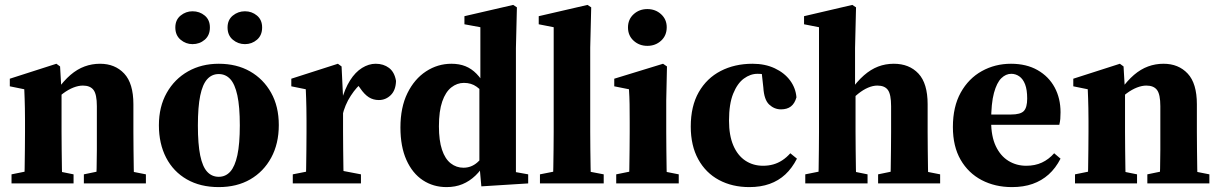

<svg xmlns="http://www.w3.org/2000/svg" viewBox="-20 -748 4974 783"><path d="M27 0V-37L116 -55H191L280 -37V0ZM78 0Q80 -24 80.5 -61Q81 -98 81.5 -138Q82 -178 82 -210V-257Q82 -286 81.5 -306.5Q81 -327 80.5 -345.5Q80 -364 79 -384L20 -396V-427L210 -488L225 -477L231 -373V-370V-210Q231 -178 231.5 -138Q232 -98 232.5 -61Q233 -24 235 0ZM322 0V-37L409 -55H484L575 -37V0ZM371 0Q373 -24 374 -61Q375 -98 375 -137.5Q375 -177 375 -210V-315Q375 -363 361.5 -381Q348 -399 318 -399Q300 -399 279.5 -391Q259 -383 238 -367.5Q217 -352 198 -330L195 -380H212Q240 -419 267.5 -442.5Q295 -466 325 -477Q355 -488 388 -488Q449 -488 486.5 -448Q524 -408 524 -323V-210Q524 -177 524.5 -137.5Q525 -98 525.5 -61Q526 -24 528 0Z M872 15Q797 15 742 -16.5Q687 -48 657.5 -105Q628 -162 628 -237Q628 -313 660 -369.5Q692 -426 747 -457Q802 -488 872 -488Q945 -488 999.5 -457Q1054 -426 1085.5 -370Q1117 -314 1117 -238Q1117 -162 1086 -105Q1055 -48 1000.5 -16.5Q946 15 872 15ZM872 -27Q900 -27 919 -48Q938 -69 948 -115Q958 -161 958 -237Q958 -313 948 -359Q938 -405 919 -425.5Q900 -446 872 -446Q844 -446 825 -425Q806 -404 796.5 -358Q787 -312 787 -236Q787 -160 796.5 -114Q806 -68 825 -47.5Q844 -27 872 -27ZM765 -568Q738 -568 716.5 -586Q695 -604 695 -636Q695 -667 716.5 -684.5Q738 -702 765 -702Q794 -702 815 -684.5Q836 -667 836 -636Q836 -604 815 -586Q794 -568 765 -568ZM979 -568Q951 -568 929.5 -586Q908 -604 908 -636Q908 -667 929.5 -684.5Q951 -702 979 -702Q1007 -702 1028 -684.5Q1049 -667 1049 -636Q1049 -604 1028 -586Q1007 -568 979 -568Z M1174 0V-37L1265 -55H1358L1452 -37V0ZM1226 0Q1228 -24 1228.5 -61Q1229 -98 1229.5 -138Q1230 -178 1230 -210V-257Q1230 -286 1229.5 -307Q1229 -328 1228.5 -346Q1228 -364 1227 -384L1168 -396V-427L1358 -488L1373 -477L1379 -352V-349V-210Q1379 -178 1379.5 -138Q1380 -98 1380.5 -61Q1381 -24 1383 0ZM1376 -275 1349 -335H1372Q1386 -386 1407.5 -420Q1429 -454 1456.5 -471Q1484 -488 1512 -488Q1544 -488 1566.5 -471Q1589 -454 1595 -418Q1594 -380 1573.5 -360Q1553 -340 1525 -340Q1502 -340 1484 -351.5Q1466 -363 1449 -388L1424 -423L1460 -413Q1435 -395 1410.5 -357.5Q1386 -320 1376 -275Z M1801 15Q1747 15 1704.5 -13Q1662 -41 1637.5 -95.5Q1613 -150 1613 -228Q1613 -310 1641.5 -368Q1670 -426 1717.5 -457Q1765 -488 1821 -488Q1853 -488 1878 -478Q1903 -468 1923.5 -447Q1944 -426 1962 -393H1983L1972 -346Q1945 -379 1923.5 -394.5Q1902 -410 1872 -410Q1844 -410 1820.5 -391.5Q1797 -373 1783.5 -334Q1770 -295 1770 -233Q1770 -175 1782.5 -137.5Q1795 -100 1818 -82Q1841 -64 1870 -64Q1902 -64 1926.5 -85.5Q1951 -107 1973 -139L1983 -89H1962Q1943 -55 1919 -32Q1895 -9 1866 3Q1837 15 1801 15ZM1943 12 1935 -77V-81V-397L1939 -408V-637L1874 -649V-682L2073 -728L2088 -718L2084 -552V-46L2134 -37V0Z M2182 0V-37L2273 -55H2348L2442 -37V0ZM2234 0Q2236 -31 2236.5 -66.5Q2237 -102 2237.5 -138.5Q2238 -175 2238 -210V-637L2177 -649V-682L2376 -728L2391 -718L2387 -554V-210Q2387 -175 2387.5 -138.5Q2388 -102 2388.5 -66.5Q2389 -31 2391 0Z M2493 0V-37L2582 -55H2657L2748 -37V0ZM2544 0Q2546 -24 2546.5 -61Q2547 -98 2547.5 -138Q2548 -178 2548 -210V-250Q2548 -294 2547.5 -323.5Q2547 -353 2545 -384L2485 -396V-427L2684 -488L2700 -477L2697 -338V-210Q2697 -178 2697.5 -138Q2698 -98 2698.5 -61Q2699 -24 2701 0ZM2620 -561Q2587 -561 2564 -582Q2541 -603 2541 -636Q2541 -669 2564 -690Q2587 -711 2620 -711Q2653 -711 2676 -690Q2699 -669 2699 -637Q2699 -603 2676 -582Q2653 -561 2620 -561Z M3036 15Q2966 15 2912 -14Q2858 -43 2827.5 -98.5Q2797 -154 2797 -232Q2797 -315 2829.5 -372Q2862 -429 2919 -458.5Q2976 -488 3049 -488Q3100 -488 3139.5 -469.5Q3179 -451 3202 -420Q3225 -389 3228 -351Q3221 -326 3205.5 -314Q3190 -302 3165 -302Q3138 -302 3117 -321.5Q3096 -341 3093 -391L3085 -463L3151 -426Q3130 -437 3110.5 -442Q3091 -447 3069 -447Q3040 -447 3013.5 -427.5Q2987 -408 2970 -366Q2953 -324 2953 -256Q2953 -196 2970.5 -155Q2988 -114 3019.5 -93Q3051 -72 3092 -72Q3114 -72 3133.5 -77.5Q3153 -83 3170.5 -94.5Q3188 -106 3203 -123L3230 -101Q3210 -62 3182.5 -36.5Q3155 -11 3118.5 2Q3082 15 3036 15Z M3264 0V-37L3354 -55H3429L3518 -37V0ZM3316 0Q3318 -24 3318.5 -61Q3319 -98 3319.5 -138Q3320 -178 3320 -210V-637L3259 -649V-682L3456 -728L3471 -718L3467 -552V-376L3469 -367V-210Q3469 -178 3469.5 -138Q3470 -98 3470.5 -61Q3471 -24 3473 0ZM3561 0V-37L3648 -55H3723L3814 -37V0ZM3610 0Q3612 -24 3612.5 -61Q3613 -98 3613.5 -137.5Q3614 -177 3614 -210V-315Q3614 -363 3601 -381Q3588 -399 3558 -399Q3540 -399 3520 -390.5Q3500 -382 3479.5 -365.5Q3459 -349 3440 -326L3432 -375H3446Q3475 -416 3503 -440.5Q3531 -465 3561 -476.5Q3591 -488 3625 -488Q3688 -488 3725.5 -448Q3763 -408 3763 -323V-210Q3763 -177 3763.5 -137.5Q3764 -98 3764.5 -61Q3765 -24 3767 0Z M4107 15Q4038 15 3983.5 -13.5Q3929 -42 3897.5 -96.5Q3866 -151 3866 -230Q3866 -313 3898 -370.5Q3930 -428 3984 -458Q4038 -488 4103 -488Q4166 -488 4211.5 -462Q4257 -436 4281 -391.5Q4305 -347 4305 -290Q4305 -274 4304 -263Q4303 -252 4300 -239H3928V-281H4103Q4142 -281 4155.5 -295.5Q4169 -310 4169 -346Q4169 -382 4160.5 -404Q4152 -426 4137 -436.5Q4122 -447 4104 -447Q4082 -447 4063.5 -429Q4045 -411 4033.5 -369Q4022 -327 4022 -253Q4022 -192 4041 -152Q4060 -112 4092.5 -92Q4125 -72 4165 -72Q4201 -72 4229 -85Q4257 -98 4279 -123L4305 -101Q4285 -62 4256.5 -36.5Q4228 -11 4191 2Q4154 15 4107 15Z M4364 0V-37L4453 -55H4528L4617 -37V0ZM4415 0Q4417 -24 4417.5 -61Q4418 -98 4418.5 -138Q4419 -178 4419 -210V-257Q4419 -286 4418.5 -306.5Q4418 -327 4417.5 -345.5Q4417 -364 4416 -384L4357 -396V-427L4547 -488L4562 -477L4568 -373V-370V-210Q4568 -178 4568.5 -138Q4569 -98 4569.5 -61Q4570 -24 4572 0ZM4659 0V-37L4746 -55H4821L4912 -37V0ZM4708 0Q4710 -24 4711 -61Q4712 -98 4712 -137.5Q4712 -177 4712 -210V-315Q4712 -363 4698.5 -381Q4685 -399 4655 -399Q4637 -399 4616.5 -391Q4596 -383 4575 -367.5Q4554 -352 4535 -330L4532 -380H4549Q4577 -419 4604.5 -442.5Q4632 -466 4662 -477Q4692 -488 4725 -488Q4786 -488 4823.5 -448Q4861 -408 4861 -323V-210Q4861 -177 4861.5 -137.5Q4862 -98 4862.5 -61Q4863 -24 4865 0Z"/></svg>

Font: Source Serif 4 36pt
Style: Bold
Weight: 700
Designer: Frank Grießhammer
Foundry: Adobe Systems Incorporated
Version: Version 4.004;hotconv 1.0.116;makeotfexe 2.5.65601